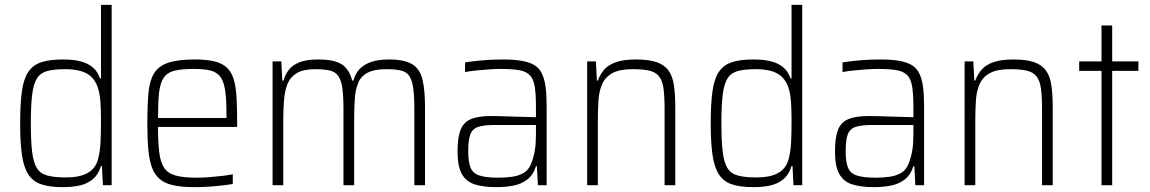

<svg xmlns="http://www.w3.org/2000/svg" viewBox="-20 -763 4736 791"><path d="M239 8Q185 8 150.5 -3.5Q116 -15 97 -44Q78 -73 70.5 -124Q63 -175 63 -255Q63 -334 70 -385.5Q77 -437 96 -466Q115 -495 149.5 -506.5Q184 -518 239 -518Q281 -518 311 -510.5Q341 -503 361.5 -486Q382 -469 392 -440H396V-743H440V0H404L400 -79H396Q385 -43 361.5 -24Q338 -5 307 1.5Q276 8 239 8ZM252 -32Q307 -32 339.5 -49.5Q372 -67 383 -104Q392 -137 394 -173.5Q396 -210 396 -268Q396 -307 394 -339.5Q392 -372 385 -396Q372 -440 339.5 -459Q307 -478 248 -478Q203 -478 175 -470.5Q147 -463 132.5 -440.5Q118 -418 112.5 -373.5Q107 -329 107 -255Q107 -181 112.5 -136.5Q118 -92 132.5 -69.5Q147 -47 176 -39.5Q205 -32 252 -32Z M782 8Q730 8 695 0.5Q660 -7 638.5 -25Q617 -43 606 -73Q595 -103 591 -147.5Q587 -192 587 -254Q587 -329 591.5 -379.5Q596 -430 614.5 -460.5Q633 -491 673 -504.5Q713 -518 783 -518Q833 -518 864.5 -510Q896 -502 915 -484Q934 -466 943 -436Q952 -406 954.5 -361Q957 -316 957 -256V-240H631Q631 -177 636 -136Q641 -95 656 -72Q671 -49 703 -40Q735 -31 790 -31Q813 -31 840 -33Q867 -35 893 -38Q919 -41 939 -45V-5Q922 -2 895.5 1Q869 4 840 6Q811 8 782 8ZM913 -258V-296Q913 -357 907 -394Q901 -431 886 -449Q871 -467 845 -473Q819 -479 780 -479Q730 -479 700 -472Q670 -465 655 -443.5Q640 -422 635.5 -382.5Q631 -343 631 -277H932Z M1103 0V-510H1139L1143 -431H1148Q1155 -456 1170 -475.5Q1185 -495 1214 -506.5Q1243 -518 1290 -518Q1357 -518 1388 -498Q1419 -478 1431 -431H1436Q1443 -458 1460 -477Q1477 -496 1507 -507Q1537 -518 1582 -518Q1646 -518 1678 -498.5Q1710 -479 1720.5 -435.5Q1731 -392 1731 -321V0H1687V-311Q1687 -366 1682.5 -399Q1678 -432 1666.5 -449.5Q1655 -467 1632 -472.5Q1609 -478 1571 -478Q1522 -478 1494.5 -463.5Q1467 -449 1455.5 -421Q1444 -393 1441.5 -353.5Q1439 -314 1439 -264V0H1395V-311Q1395 -366 1390.5 -399Q1386 -432 1374 -449.5Q1362 -467 1339 -472.5Q1316 -478 1279 -478Q1230 -478 1203 -462Q1176 -446 1164.5 -417.5Q1153 -389 1150 -349.5Q1147 -310 1147 -264V0Z M2026 8Q1971 8 1935.5 -3.5Q1900 -15 1882.5 -46.5Q1865 -78 1865 -139Q1865 -195 1877 -227Q1889 -259 1919.5 -272Q1950 -285 2004 -285Q2016 -285 2037.5 -284.5Q2059 -284 2085.5 -283Q2112 -282 2139 -281.5Q2166 -281 2188 -280V-323Q2188 -377 2182.5 -408.5Q2177 -440 2161 -455Q2145 -470 2115.5 -474.5Q2086 -479 2039 -479Q2019 -479 1992.5 -477Q1966 -475 1940.5 -472.5Q1915 -470 1896 -466V-506Q1927 -511 1967.5 -514.5Q2008 -518 2053 -518Q2098 -518 2129.5 -512.5Q2161 -507 2181 -495Q2201 -483 2212 -461Q2223 -439 2227.5 -406.5Q2232 -374 2232 -328V0H2196L2192 -78H2188Q2176 -41 2151 -22.5Q2126 -4 2093.5 2Q2061 8 2026 8ZM2032 -31Q2064 -31 2091 -35Q2118 -39 2138 -51Q2158 -63 2168 -88Q2179 -116 2183.5 -144Q2188 -172 2188 -209V-248H2015Q1973 -248 1949.5 -240Q1926 -232 1917.5 -209Q1909 -186 1909 -140Q1909 -96 1918.5 -72.5Q1928 -49 1955 -40Q1982 -31 2032 -31Z M2399 0V-510H2435L2439 -431H2443Q2452 -456 2468.5 -475.5Q2485 -495 2516.5 -506.5Q2548 -518 2600 -518Q2653 -518 2685 -507Q2717 -496 2734 -472.5Q2751 -449 2756.5 -411.5Q2762 -374 2762 -320V0H2718V-311Q2718 -366 2713.5 -398.5Q2709 -431 2695 -448.5Q2681 -466 2655 -472Q2629 -478 2587 -478Q2533 -478 2503.5 -462Q2474 -446 2461 -417Q2448 -388 2445.5 -349Q2443 -310 2443 -264V0Z M3084 8Q3030 8 2995.5 -3.5Q2961 -15 2942 -44Q2923 -73 2915.5 -124Q2908 -175 2908 -255Q2908 -334 2915 -385.5Q2922 -437 2941 -466Q2960 -495 2994.5 -506.5Q3029 -518 3084 -518Q3126 -518 3156 -510.5Q3186 -503 3206.5 -486Q3227 -469 3237 -440H3241V-743H3285V0H3249L3245 -79H3241Q3230 -43 3206.5 -24Q3183 -5 3152 1.5Q3121 8 3084 8ZM3097 -32Q3152 -32 3184.5 -49.5Q3217 -67 3228 -104Q3237 -137 3239 -173.5Q3241 -210 3241 -268Q3241 -307 3239 -339.5Q3237 -372 3230 -396Q3217 -440 3184.5 -459Q3152 -478 3093 -478Q3048 -478 3020 -470.5Q2992 -463 2977.5 -440.5Q2963 -418 2957.5 -373.5Q2952 -329 2952 -255Q2952 -181 2957.5 -136.5Q2963 -92 2977.5 -69.5Q2992 -47 3021 -39.5Q3050 -32 3097 -32Z M3581 8Q3526 8 3490.5 -3.5Q3455 -15 3437.5 -46.5Q3420 -78 3420 -139Q3420 -195 3432 -227Q3444 -259 3474.5 -272Q3505 -285 3559 -285Q3571 -285 3592.5 -284.5Q3614 -284 3640.5 -283Q3667 -282 3694 -281.5Q3721 -281 3743 -280V-323Q3743 -377 3737.5 -408.5Q3732 -440 3716 -455Q3700 -470 3670.5 -474.5Q3641 -479 3594 -479Q3574 -479 3547.5 -477Q3521 -475 3495.5 -472.5Q3470 -470 3451 -466V-506Q3482 -511 3522.5 -514.5Q3563 -518 3608 -518Q3653 -518 3684.5 -512.5Q3716 -507 3736 -495Q3756 -483 3767 -461Q3778 -439 3782.5 -406.5Q3787 -374 3787 -328V0H3751L3747 -78H3743Q3731 -41 3706 -22.5Q3681 -4 3648.5 2Q3616 8 3581 8ZM3587 -31Q3619 -31 3646 -35Q3673 -39 3693 -51Q3713 -63 3723 -88Q3734 -116 3738.5 -144Q3743 -172 3743 -209V-248H3570Q3528 -248 3504.5 -240Q3481 -232 3472.5 -209Q3464 -186 3464 -140Q3464 -96 3473.5 -72.5Q3483 -49 3510 -40Q3537 -31 3587 -31Z M3954 0V-510H3990L3994 -431H3998Q4007 -456 4023.5 -475.5Q4040 -495 4071.5 -506.5Q4103 -518 4155 -518Q4208 -518 4240 -507Q4272 -496 4289 -472.5Q4306 -449 4311.5 -411.5Q4317 -374 4317 -320V0H4273V-311Q4273 -366 4268.5 -398.5Q4264 -431 4250 -448.5Q4236 -466 4210 -472Q4184 -478 4142 -478Q4088 -478 4058.5 -462Q4029 -446 4016 -417Q4003 -388 4000.5 -349Q3998 -310 3998 -264V0Z M4518 0V-471H4426V-510H4518V-658H4562V-510H4670V-471H4562V0Z"/></svg>

Font: Saira SemiCondensed ExtraLight
Style: Regular
Weight: 250
Width: 4
Designer: Hector Gatti with collaboration of the Omnibus-Type team
Foundry: Omnibus-Type
Version: Version 1.101